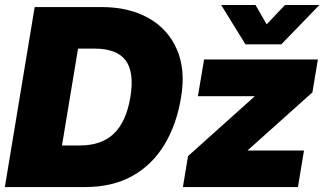

<svg xmlns="http://www.w3.org/2000/svg" viewBox="-23 -756 1315 776"><path d="M319.8 0H-3.4L117.2 -727.5H386.7Q499 -727.5 577.9 -682.6Q656.7 -637.7 692.1 -555.9Q727.5 -474.1 709 -363.3Q690.9 -252.9 641.6 -171.4Q592.3 -89.8 512.2 -44.9Q432.1 0 319.8 0ZM227.5 -168H298.8Q387.7 -168 437.5 -216.1Q487.3 -264.2 503.9 -363.3Q520.5 -463.4 485.1 -511.5Q449.7 -559.6 357.9 -559.6H292.5ZM716.3 0 736.8 -125 1005.9 -366.2V-367.2H776.9L801.8 -515.6H1261.7L1239.7 -382.8L978 -148.4V-147.5H1205.6L1181.2 0ZM1009.8 -735.8 1054.7 -657.7 1128.9 -735.8H1267.6V-735.4L1113.8 -576.7H969.2L871.1 -735.4V-735.8Z"/></svg>

Font: Inter Display Black
Style: Italic
Weight: 900
Italic angle: -9.39999°
Designer: Rasmus Andersson
Foundry: rsms
Version: Version 4.000;git-a52131595